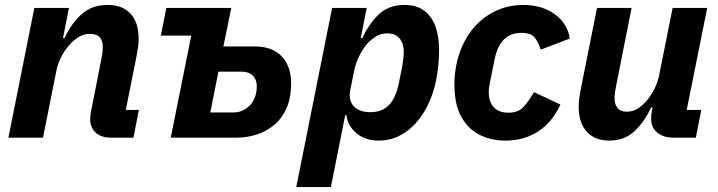

<svg xmlns="http://www.w3.org/2000/svg" viewBox="-20 -557 2904 777"><path d="M154 0H14L119 -525H259L235 -403H241Q271 -466 312.5 -501.5Q354 -537 415 -537Q476 -537 508.5 -501.5Q541 -466 541 -401Q541 -382 538.5 -364.5Q536 -347 532 -327L489 -112H542L520 0H429Q389 0 367 -20.5Q345 -41 345 -76Q345 -85 346 -92.5Q347 -100 348 -104L389 -312Q392 -326 394 -339.5Q396 -353 396 -368Q396 -391 384 -405.5Q372 -420 343 -420Q318 -420 296.5 -406Q275 -392 258 -372Q240 -351 227 -325.5Q214 -300 208 -270Z M671 0 754 -413H631L653 -525H916L884 -369H1012Q1082 -369 1120 -329Q1158 -289 1158 -221Q1158 -160 1139 -118Q1120 -76 1088 -50Q1056 -24 1017 -12Q978 0 939 0ZM831 -102H926Q958 -102 983.5 -123.5Q1009 -145 1016 -179Q1018 -187 1018.5 -194Q1019 -201 1019 -211Q1019 -235 1003 -251Q987 -267 958 -267H864Z M1179 200 1324 -525H1464L1440 -403H1446Q1477 -467 1516.5 -502Q1556 -537 1617 -537Q1666 -537 1697 -513.5Q1728 -490 1742.5 -449Q1757 -408 1757 -355Q1757 -324 1754 -294.5Q1751 -265 1746 -238Q1731 -161 1696.5 -104.5Q1662 -48 1615 -18Q1568 12 1513 12Q1458 12 1422.5 -18Q1387 -48 1382 -91H1377L1319 200ZM1479 -103Q1526 -103 1554 -132Q1582 -161 1594 -220L1608 -290Q1610 -301 1612 -318Q1614 -335 1614 -347Q1614 -371 1606 -387.5Q1598 -404 1583.5 -413Q1569 -422 1548 -422Q1521 -422 1499 -408Q1477 -394 1461 -374Q1445 -354 1432 -326.5Q1419 -299 1413 -270L1397 -190Q1392 -164 1400.5 -144Q1409 -124 1429.5 -113.5Q1450 -103 1479 -103Z M2025 12Q1968 12 1921.5 -11Q1875 -34 1847 -84Q1819 -134 1819 -215Q1819 -236 1821 -256.5Q1823 -277 1827 -296Q1842 -368 1880 -422.5Q1918 -477 1974.5 -507Q2031 -537 2098 -537Q2173 -537 2224.5 -500Q2276 -463 2286 -401L2168 -356Q2159 -387 2143.5 -405.5Q2128 -424 2090 -424Q2046 -424 2019 -397Q1992 -370 1981 -314L1963 -225Q1961 -215 1959.5 -204.5Q1958 -194 1958 -183Q1958 -159 1966.5 -140.5Q1975 -122 1992.5 -111.5Q2010 -101 2037 -101Q2078 -101 2098.5 -124Q2119 -147 2141 -184L2248 -134Q2214 -61 2157 -24.5Q2100 12 2025 12Z M2396 -525H2536L2474 -213Q2471 -199 2469 -185Q2467 -171 2467 -160Q2467 -135 2479 -120Q2491 -105 2516 -105Q2542 -105 2562.5 -118.5Q2583 -132 2600 -153Q2617 -174 2629.5 -199.5Q2642 -225 2648 -255L2702 -525H2842L2759 -112H2818L2796 0H2703Q2666 0 2640.5 -20Q2615 -40 2615 -77Q2615 -85 2616 -94Q2617 -103 2618 -107L2621 -122H2615Q2586 -61 2546 -24.5Q2506 12 2446 12Q2387 12 2354.5 -24Q2322 -60 2322 -124Q2322 -144 2324.5 -162Q2327 -180 2331 -200Z"/></svg>

Font: IBM Plex Sans
Style: Bold Italic
Weight: 700
Italic angle: -11.31°
Designer: Mike Abbink, Paul van der Laan, Pieter van Rosmalen
Foundry: Bold Monday
Version: Version 3.201